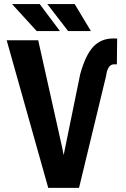

<svg xmlns="http://www.w3.org/2000/svg" viewBox="-20 -905 606 925"><path d="M279.8 -192.9 286.6 -157.7 366.2 -546.9Q391.6 -639.6 429.2 -679.7Q466.8 -719.7 525.4 -719.7L544.4 -719.2L543 -595.2H527.8Q498 -593.3 491.2 -539.6L360.8 0H212.4L12.2 -710.9H164.1ZM418 -755.4H308.1L208 -885.3H339.8ZM268.6 -755.4H156.7L38.1 -885.3H171.4Z"/></svg>

Font: MAUL Condensed Bold
Style: Condensed Bold
Weight: 700
Designer: MAUL
Version: Version 1.0; 2020; ttfautohint (v1.8.3)